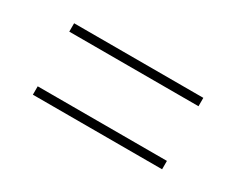

<svg xmlns="http://www.w3.org/2000/svg" viewBox="-47 -588 643 524"><g transform="rotate(30 275.0 -325.5)"><path d="M479 -438V-411.6H71.8V-438ZM479 -239.3V-212.9H71.8V-239.3Z"/></g></svg>

Font: Hanuman Thin
Style: Regular
Weight: 100
Designer: Danh Hong
Version: Version 8.002; ttfautohint (v1.8.3)